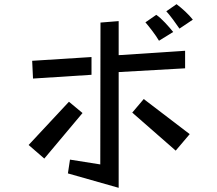

<svg xmlns="http://www.w3.org/2000/svg" viewBox="-20 -849 1040 919"><path d="M839 -712Q827 -730 808 -755.5Q789 -781 776 -795L825 -829Q845 -814 866 -794.5Q887 -775 903 -755ZM741 -654Q728 -676 709 -701Q690 -726 676 -742L728 -778Q747 -765 769.5 -741Q792 -717 809 -696ZM315 -85 460 -62 461 -741 548 -748V-585L866 -606V-522L548 -504V50L305 -19ZM134 -558 418 -576V-491L138 -473ZM668 -375 888 -207 821 -128 613 -310ZM310 -362 375 -308 192 -90 117 -155Z"/></svg>

Font: Stick
Style: Regular
Weight: 400
Designer: Fontworks Inc.
Foundry: Fontworks Inc.
Version: Version 1.100